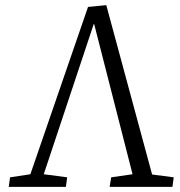

<svg xmlns="http://www.w3.org/2000/svg" viewBox="-20 -726 698 746"><path d="M14 0 19 -37 98 -49 322 -699 393 -706 571 -48 655 -37 650 0H406L412 -37L495 -49L346 -632H344L150 -49L241 -37L236 0Z"/></svg>

Font: Literata 18pt Light
Style: Italic
Weight: 300
Italic angle: -2°
Designer: Latin by Veronika Burian and Jose Scaglione. Greek by Irene Vlachou. Cyrillic by Vera Evstafieva
Foundry: TypeTogether
Version: Version 3.103;gftools[0.9.29]